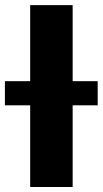

<svg xmlns="http://www.w3.org/2000/svg" viewBox="-66 -748 411 768"><path d="M224.6 -727.5V0H54.7V-727.5ZM-46.4 -326.7V-423.3H324.7V-326.7Z"/></svg>

Font: Inter 17pt ExtraBold
Style: Regular
Weight: 800
Version: Version 4.001;git-66647c0bb